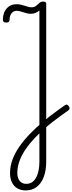

<svg xmlns="http://www.w3.org/2000/svg" viewBox="-20 -1473 918 2451"><path d="M309 958Q246 958 201 931Q156 904 132 854.5Q108 805 108 737Q108 646 141.5 559Q175 472 233 390.5Q291 309 363.5 234.5Q436 160 513 95Q564 51 615 11.5Q666 -28 714 -62.5Q762 -97 803 -126Q824 -141 835 -137Q846 -133 859 -116Q870 -100 867.5 -86.5Q865 -73 850 -62Q809 -33 759.5 2.5Q710 38 657 79Q604 120 552 166Q484 225 421 291.5Q358 358 308.5 430Q259 502 230 579Q201 656 201 736Q201 800 231.5 837Q262 874 316 874Q395 874 439 797.5Q483 721 483 589V-1340Q463 -1321 434.5 -1309Q406 -1297 375 -1297Q348 -1297 324 -1303Q300 -1309 277.5 -1316.5Q255 -1324 234 -1329.5Q213 -1335 192 -1335Q166 -1335 146 -1321.5Q126 -1308 114 -1282Q102 -1256 102 -1220Q102 -1205 92.5 -1195Q83 -1185 59 -1185Q37 -1185 27 -1194.5Q17 -1204 17 -1220Q17 -1280 38.5 -1324.5Q60 -1369 99 -1394Q138 -1419 190 -1419Q222 -1419 247.5 -1413Q273 -1407 295 -1399.5Q317 -1392 339 -1386Q361 -1380 384 -1380Q416 -1380 435.5 -1394.5Q455 -1409 472 -1425Q488 -1441 500 -1447Q512 -1453 527 -1453Q549 -1453 559.5 -1446.5Q570 -1440 570 -1426V588Q570 703 538.5 786Q507 869 448.5 913.5Q390 958 309 958Z"/></svg>

Font: Playwrite ID
Style: Regular
Weight: 400
Designer: Veronika Burian, José Scaglione
Foundry: TypeTogether
Version: Version 1.002